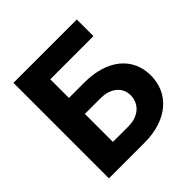

<svg xmlns="http://www.w3.org/2000/svg" viewBox="-189 -880 1034 1034"><g transform="rotate(-45 327.5 -363.5)"><path d="M63.2 0H335.2C507.8 0 615.1 -94.8 615.1 -232.2C615.1 -370 507.8 -458.5 335.2 -458.5H217V-600.5H545.8V-727.3H63.2ZM217 -123.6V-337H335.2C417.6 -337 462.7 -291.5 462.7 -233.7C462.7 -174 417.6 -123.6 335.2 -123.6Z"/></g></svg>

Font: Karasuma Gothic
Style: Bold
Weight: 700
Designer: Rasmus Andersson / Ryoko Nishizuka
Foundry: Genbu
Version: Version 1.00